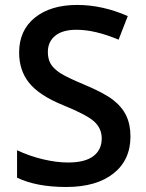

<svg xmlns="http://www.w3.org/2000/svg" viewBox="-20 -744 590 774"><path d="M505.9 -193.8Q505.9 -98.6 437 -44.4Q368.2 9.8 247.1 9.8Q126.5 9.8 48.8 -27.8V-138.2Q99.6 -114.7 152.3 -102.1Q207 -88.9 254.9 -88.9Q322.3 -88.9 356.2 -114.5Q390.1 -140.1 390.1 -186Q390.1 -226.1 359.9 -253.9Q330.1 -281.2 234.9 -319.8Q137.7 -359.4 97.2 -410.2Q57.1 -460.4 57.1 -532.2Q57.1 -621.6 120.6 -672.9Q184.6 -724.1 291 -724.1Q392.6 -724.1 495.1 -679.2L458 -584Q363.3 -624 288.1 -624Q232.4 -624 202.6 -599.9Q172.9 -575.7 172.9 -534.2Q172.9 -505.9 184.6 -486.3Q196.3 -466.8 223.1 -449.2Q251.5 -431.2 319.8 -402.8Q399.9 -369.1 435.1 -341.8Q471.7 -313.5 488.8 -277.8Q505.9 -242.2 505.9 -193.8Z"/></svg>

Font: Open Sans
Style: SemiBold
Weight: 600
Foundry: Ascender Corporation
Version: Version 1.10